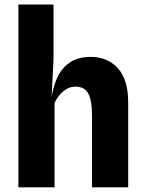

<svg xmlns="http://www.w3.org/2000/svg" viewBox="-20 -800 640 820"><path d="M58.5 0V-780.5H208.5V-545.5L200.5 -390L205 -346L200 -381.5Q206 -426.5 223.8 -466.8Q241.5 -507 276.5 -532Q311.5 -557 367.5 -557Q439 -557 483.2 -508.8Q527.5 -460.5 527.5 -361.5V0H373V-303.5Q373 -372 356.8 -401Q340.5 -430 302 -430Q274.5 -430 251 -410.8Q227.5 -391.5 213 -360.5V0Z"/></svg>

Font: Spline Sans Mono
Style: Bold
Weight: 700
Designer: Eben Sorkin, Mirko Velimirovic
Foundry: Sorkin Type
Version: Version 1.004